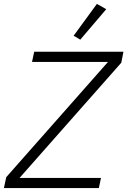

<svg xmlns="http://www.w3.org/2000/svg" viewBox="-38 -963 652 983"><path d="M479 -52 468 0H-18L-6 -56L515 -646H126L137 -698H594L583 -642L62 -52ZM506 -916 373 -760 339 -780 458 -943Z"/></svg>

Font: IBM Plex Sans Light
Style: Italic
Weight: 300
Italic angle: -11.31°
Designer: Mike Abbink, Paul van der Laan, Pieter van Rosmalen
Foundry: Bold Monday
Version: Version 3.201